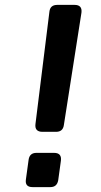

<svg xmlns="http://www.w3.org/2000/svg" viewBox="-20 -765 411 785"><path d="M154 -226Q121 -226 125 -258L182 -717Q185 -745 214 -745H285Q317 -745 313 -713L241 -253Q237 -226 209 -226ZM113 0Q81 0 86 -32L97 -112Q101 -140 129 -140H201Q233 -140 229 -108L218 -28Q213 0 186 0Z"/></svg>

Font: Pitagon Sans Text Bold
Style: Italic
Weight: 700
Italic angle: -8°
Designer: Travis Tran
Foundry: Pitagon
Version: Version 1.001; ttfautohint (v1.8.4.7-5d5b);gftools[0.9.26]